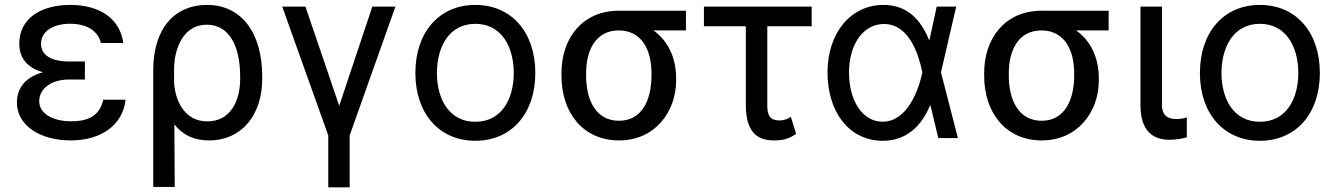

<svg xmlns="http://www.w3.org/2000/svg" viewBox="-20 -573 5549 797"><path d="M332.4 -317.8H266C188.6 -317.8 150.2 -346.9 150.2 -391.3C150.2 -440.3 197.4 -474.4 271 -474.4C342.7 -474.4 387.8 -442.8 398.8 -394.5H491.8C478.7 -493.6 396.3 -552.6 271.7 -552.6C146 -552.6 60 -493.3 60 -392.4C60 -347.7 78.1 -295.5 158.4 -273.1C72.1 -249.6 50.1 -193.5 50.1 -147.7C50.1 -53.3 144.9 9.9 273.1 9.9C402 9.9 490.1 -55.8 501.4 -159.1H408.7C395.2 -98.7 354.8 -69.6 276.3 -69.6C195.3 -69.6 142.8 -103.3 142.8 -153.1C142.8 -203.8 191.4 -242.9 266 -242.9H332.4Z M616.1 -280.5V203.1H705.3L703.8 -56.8C737.6 -14.2 782.3 9.9 847.7 9.9C983.7 9.9 1068.5 -96.6 1068.5 -245.4V-255.3C1068.5 -433.6 985.1 -552.6 838.8 -552.6C711.3 -552.6 616.1 -462.7 616.1 -280.5ZM702.4 -280.5C702.1 -372.2 741.1 -470.5 838.4 -470.5C934.3 -470.5 976.9 -377.1 976.9 -255.3V-245.4C976.9 -150.9 934.7 -69.2 840.9 -69.2C741.1 -69.2 706.3 -162.6 702.8 -230.1Z M1151.6 -545.5 1342.7 -10.7V204.5H1431.5V-10.7L1621.4 -545.5H1525.6L1388.1 -133.9L1247.9 -545.5Z M1953.1 11.4C2102.3 11.4 2202.1 -100.9 2202.1 -269.9C2202.1 -440.3 2102.3 -552.6 1953.1 -552.6C1804 -552.6 1704.2 -440.3 1704.2 -269.9C1704.2 -100.9 1804 11.4 1953.1 11.4ZM1793.7 -269.9C1793.7 -378.2 1844.1 -474.1 1953.1 -474.1C2062.1 -474.1 2112.6 -378.2 2112.6 -269.9C2112.6 -161.9 2062.1 -67.5 1953.1 -67.5C1844.1 -67.5 1793.7 -161.9 1793.7 -269.9Z M2310.7 -269.9V-258.5C2310.7 -106.5 2399.1 9.9 2549.7 9.9C2699.6 9.9 2786.6 -109.7 2786.6 -238.6V-248.6C2786.6 -334.9 2751.8 -404.8 2692.5 -446.7H2827.4V-528.4H2548.3C2399.1 -528.4 2310.7 -416.2 2310.7 -269.9ZM2413 -258.5V-269.9C2413 -364.7 2453.1 -446.7 2548.3 -446.7C2644.5 -446.7 2684.3 -364.7 2684.3 -269.9V-258.5C2684.3 -158 2644.5 -71.7 2549.7 -71.7C2453.1 -71.7 2413 -158 2413 -258.5Z M3349.4 -545.5H2902V-464.1H3076V-138.8C3076 -32.7 3116.1 9.9 3192.5 9.9C3224.4 9.9 3252.5 5.7 3284.8 -17.4L3262.8 -88.1C3252.5 -81 3235.8 -73.2 3218.4 -73.2C3195.3 -73.2 3165.1 -73.9 3165.1 -134.9V-464.1H3349.4Z M3642 11.4C3742.2 12.4 3805 -49.4 3841.3 -136.7H3842L3875 0H3956.3L3886 -272.7L3949.2 -545.5H3868.3L3839.5 -413L3837.4 -405.2C3802.6 -491.8 3745.7 -552.6 3647.4 -552.6C3511.7 -552.6 3415.1 -436.8 3415.1 -272.7C3415.1 -107.2 3505 9.9 3642 11.4ZM3504.3 -271.7C3504.3 -389.9 3563.9 -473.4 3649.5 -473.4C3755.3 -473.4 3794 -343.4 3808.6 -274.1V-271.3C3793.3 -200.3 3746.8 -67.8 3643.8 -67.8C3560 -67.8 3504.3 -155.2 3504.3 -271.7Z M4065.3 -269.9V-258.5C4065.3 -106.5 4153.8 9.9 4304.3 9.9C4454.2 9.9 4541.2 -109.7 4541.2 -238.6V-248.6C4541.2 -334.9 4506.4 -404.8 4447.1 -446.7H4582V-528.4H4302.9C4153.8 -528.4 4065.3 -416.2 4065.3 -269.9ZM4167.6 -258.5V-269.9C4167.6 -364.7 4207.7 -446.7 4302.9 -446.7C4399.1 -446.7 4438.9 -364.7 4438.9 -269.9V-258.5C4438.9 -158 4399.1 -71.7 4304.3 -71.7C4207.7 -71.7 4167.6 -158 4167.6 -258.5Z M4714.1 -545.5V-136.4C4714.1 -30.5 4764.9 7.1 4833.8 7.1C4867.9 7.1 4891.3 1.4 4906.6 -3.2V-85.6C4899.1 -82.7 4879.6 -78.8 4865.1 -78.8C4834.9 -78.8 4803.3 -87.4 4803.3 -137.8V-545.5Z M5209.9 11.4C5359 11.4 5458.8 -100.9 5458.8 -269.9C5458.8 -440.3 5359 -552.6 5209.9 -552.6C5060.7 -552.6 4960.9 -440.3 4960.9 -269.9C4960.9 -100.9 5060.7 11.4 5209.9 11.4ZM5050.4 -269.9C5050.4 -378.2 5100.9 -474.1 5209.9 -474.1C5318.9 -474.1 5369.3 -378.2 5369.3 -269.9C5369.3 -161.9 5318.9 -67.5 5209.9 -67.5C5100.9 -67.5 5050.4 -161.9 5050.4 -269.9Z"/></svg>

Font: Margiela Sans Text
Style: Regular
Weight: 400
Designer: Stefan Endress, Andreas Faust
Version: Version 1.100;FEAKit 1.0